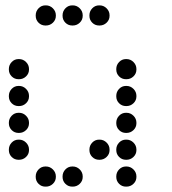

<svg xmlns="http://www.w3.org/2000/svg" viewBox="-20 -708 640 715"><path d="M149 -688Q134 -688 123.5 -677Q113 -666 113 -651V-649Q113 -634 123.5 -623.5Q134 -613 149 -613H151Q166 -613 177 -623.5Q188 -634 188 -649V-651Q188 -666 177 -677Q166 -688 151 -688ZM249 -688Q234 -688 223.5 -677Q213 -666 213 -651V-649Q213 -634 223.5 -623.5Q234 -613 249 -613H251Q266 -613 277 -623.5Q288 -634 288 -649V-651Q288 -666 277 -677Q266 -688 251 -688ZM349 -688Q334 -688 323.5 -677Q313 -666 313 -651V-649Q313 -634 323.5 -623.5Q334 -613 349 -613H351Q366 -613 377 -623.5Q388 -634 388 -649V-651Q388 -666 377 -677Q366 -688 351 -688ZM49 -488Q34 -488 23.5 -477Q13 -466 13 -451V-449Q13 -434 23.5 -423.5Q34 -413 49 -413H51Q66 -413 77 -423.5Q88 -434 88 -449V-451Q88 -466 77 -477Q66 -488 51 -488ZM449 -488Q434 -488 423.5 -477Q413 -466 413 -451V-449Q413 -434 423.5 -423.5Q434 -413 449 -413H451Q466 -413 477 -423.5Q488 -434 488 -449V-451Q488 -466 477 -477Q466 -488 451 -488ZM49 -388Q34 -388 23.5 -377Q13 -366 13 -351V-349Q13 -334 23.5 -323.5Q34 -313 49 -313H51Q66 -313 77 -323.5Q88 -334 88 -349V-351Q88 -366 77 -377Q66 -388 51 -388ZM449 -388Q434 -388 423.5 -377Q413 -366 413 -351V-349Q413 -334 423.5 -323.5Q434 -313 449 -313H451Q466 -313 477 -323.5Q488 -334 488 -349V-351Q488 -366 477 -377Q466 -388 451 -388ZM49 -288Q34 -288 23.5 -277Q13 -266 13 -251V-249Q13 -234 23.5 -223.5Q34 -213 49 -213H51Q66 -213 77 -223.5Q88 -234 88 -249V-251Q88 -266 77 -277Q66 -288 51 -288ZM449 -288Q434 -288 423.5 -277Q413 -266 413 -251V-249Q413 -234 423.5 -223.5Q434 -213 449 -213H451Q466 -213 477 -223.5Q488 -234 488 -249V-251Q488 -266 477 -277Q466 -288 451 -288ZM49 -188Q34 -188 23.5 -177Q13 -166 13 -151V-149Q13 -134 23.5 -123.5Q34 -113 49 -113H51Q66 -113 77 -123.5Q88 -134 88 -149V-151Q88 -166 77 -177Q66 -188 51 -188ZM349 -188Q334 -188 323.5 -177Q313 -166 313 -151V-149Q313 -134 323.5 -123.5Q334 -113 349 -113H351Q366 -113 377 -123.5Q388 -134 388 -149V-151Q388 -166 377 -177Q366 -188 351 -188ZM449 -188Q434 -188 423.5 -177Q413 -166 413 -151V-149Q413 -134 423.5 -123.5Q434 -113 449 -113H451Q466 -113 477 -123.5Q488 -134 488 -149V-151Q488 -166 477 -177Q466 -188 451 -188ZM149 -88Q134 -88 123.5 -77Q113 -66 113 -51V-49Q113 -34 123.5 -23.5Q134 -13 149 -13H151Q166 -13 177 -23.5Q188 -34 188 -49V-51Q188 -66 177 -77Q166 -88 151 -88ZM249 -88Q234 -88 223.5 -77Q213 -66 213 -51V-49Q213 -34 223.5 -23.5Q234 -13 249 -13H251Q266 -13 277 -23.5Q288 -34 288 -49V-51Q288 -66 277 -77Q266 -88 251 -88ZM449 -88Q434 -88 423.5 -77Q413 -66 413 -51V-49Q413 -34 423.5 -23.5Q434 -13 449 -13H451Q466 -13 477 -23.5Q488 -34 488 -49V-51Q488 -66 477 -77Q466 -88 451 -88Z"/></svg>

Font: Doto Rounded
Style: Bold
Weight: 700
Monospace: yes
Version: Version 1.000